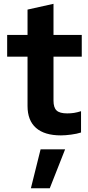

<svg xmlns="http://www.w3.org/2000/svg" viewBox="-20 -705 464 1011"><path d="M300.8 7.9Q214.3 7.9 169.7 -31.4Q125 -70.6 125 -146.8V-406.5H17.7V-521H125V-654.5L261.7 -684.9V-521H410.5V-406.5H261.7V-175.1Q261.7 -138.6 277.9 -123.3Q294.1 -107.9 333.7 -107.9Q353.9 -107.9 370.4 -110.6Q386.9 -113.2 406.7 -119.5V-7.3Q385.5 -0.3 354.5 3.8Q323.5 7.9 300.8 7.9ZM142.7 286.2 193.7 81.4H322.8L242.1 286.2Z"/></svg>

Font: Red Hat Display VF
Style: Regular
Weight: 300
Designer: Pentagram, MCKL
Foundry: Pentagram, MCKL
Version: Version 1.023